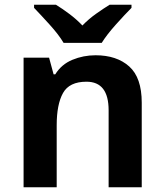

<svg xmlns="http://www.w3.org/2000/svg" viewBox="-20 -786 691 806"><path d="M381 -554Q330 -554 284 -535Q238 -516 212 -474H205L186 -544H79V0H218V-260Q218 -348 244.5 -395.5Q271 -443 343 -443Q436 -443 436 -323V0H575V-355Q575 -460 522.5 -507Q470 -554 381 -554ZM532 -766H440Q414 -750 383 -728Q352 -706 326 -679Q300 -706 270.5 -728Q241 -750 215 -766H123V-753Q150 -725 188.5 -682.5Q227 -640 247 -606H407Q428 -640 466.5 -683Q505 -726 532 -753Z"/></svg>

Font: Noto Sans UI
Style: Bold
Weight: 700
Designer: Monotype Design Team
Foundry: Monotype Imaging Inc.
Version: Version 1.901